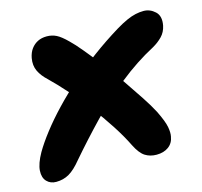

<svg xmlns="http://www.w3.org/2000/svg" viewBox="-90 -610 754 718"><g transform="rotate(-15 287.5 -251.5)"><path d="M43 16Q21 16 7 1.5Q-7 -13 -5.5 -40Q-4 -67 18 -106Q36 -137 65 -174.5Q94 -212 131.5 -251.5Q169 -291 214 -331Q259 -371 309 -408Q359 -445 413 -478Q438 -493 457 -501.5Q476 -510 492 -513.5Q508 -517 523 -517Q548 -517 567.5 -499Q587 -481 580 -445Q575 -421 559.5 -405Q544 -389 523 -377Q451 -339 384.5 -285.5Q318 -232 258 -169.5Q198 -107 142 -42Q116 -10 93.5 3Q71 16 43 16ZM432 15Q407 15 388 3Q369 -9 352 -43Q333 -82 304.5 -126Q276 -170 243 -213.5Q210 -257 176 -295.5Q142 -334 112 -363Q90 -383 79.5 -405Q69 -427 74 -455Q78 -476 88.5 -490Q99 -504 114 -511.5Q129 -519 149 -519Q169 -519 186 -510.5Q203 -502 227 -478Q244 -462 270 -430.5Q296 -399 326 -360.5Q356 -322 384.5 -280.5Q413 -239 437 -202.5Q461 -166 475 -139Q496 -96 500 -73.5Q504 -51 501 -37Q497 -12 478.5 1.5Q460 15 432 15Z"/></g></svg>

Font: Shantell Sans
Style: Bold Italic
Weight: 700
Italic angle: -11°
Designer: Stephen Nixon, Anya Danilova, Shantell Martin
Foundry: Arrow Type
Version: Version 1.011;[c5ecc13dd]